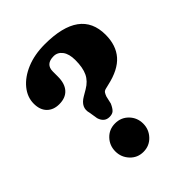

<svg xmlns="http://www.w3.org/2000/svg" viewBox="-208 -845 974 974"><g transform="rotate(-45 279.0 -358.0)"><path d="M196 -321Q181.5 -370 234 -400.5L265.5 -419Q302.5 -440.5 318.2 -473.5Q334 -506.5 334 -561Q334 -605 316 -629Q298 -653 269.5 -653Q212 -653 212 -600.5V-564Q212 -514 187.8 -487Q163.5 -460 118 -460Q77 -460 52.5 -484.5Q28 -509 28 -553.5Q28 -600.5 60.5 -640.2Q93 -680 150 -703.8Q207 -727.5 280.5 -727.5Q533.5 -727.5 533.5 -543.5Q533.5 -467.5 492.5 -420.5Q451.5 -373.5 362 -354L341.5 -349Q328.5 -346 323.5 -338Q318.5 -330 314.5 -319L305 -277.5Q294 -253 283.2 -243.5Q272.5 -234 252.5 -234Q216 -234 203.5 -274.5ZM249 13Q206.5 13 178 -17.5Q149.5 -48 149.5 -89.5Q149.5 -132 178 -161.8Q206.5 -191.5 249 -191.5Q292 -191.5 320.8 -161.8Q349.5 -132 349.5 -89.5Q349.5 -48 320.8 -17.5Q292 13 249 13Z"/></g></svg>

Font: Fraunces 72pt S100
Style: Bold
Weight: 700
Version: Version 1.000; ttfautohint (v1.8.3)